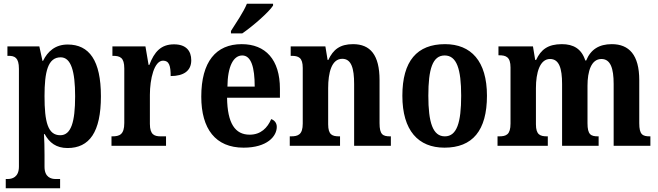

<svg xmlns="http://www.w3.org/2000/svg" viewBox="-20 -786 3548 1035"><path d="M11 229H304V179H280C257 179 220 171 220 113V49C220 8 219 -30 217 -63H221C246 -17 283 12 344 12C462 12 524 -74 524 -267C524 -460 461 -546 345 -546C278 -546 237 -509 212 -458H209L192 -536H20V-485H26C59 -485 82 -476 82 -415V112C82 170 45 179 21 179H11ZM305 -57C238 -57 220 -128 220 -268C220 -399 238 -477 307 -477C363 -477 385 -402 385 -267C385 -128 363 -57 305 -57Z M581 0H875V-51H847C813 -51 788 -59 788 -118V-275C788 -360 811 -459 859 -459C892 -459 900 -431 900 -376C970 -376 1011 -404 1011 -461C1011 -512 983 -547 918 -547C848 -547 812 -507 785 -436H781L764 -536H586V-485H589C627 -485 650 -476 650 -417V-123C650 -60 624 -51 585 -51H581Z M1225 -619V-606H1286C1343 -645 1430 -721 1452 -756V-766H1311C1293 -721 1252 -662 1225 -619ZM1293 10C1421 10 1472 -52 1472 -102C1472 -124 1459 -138 1442 -144C1422 -97 1386 -60 1326 -60C1247 -60 1206 -121 1204 -259H1489V-307C1489 -465 1411 -548 1283 -548C1144 -548 1065 -453 1065 -265C1065 -91 1142 10 1293 10ZM1353 -319H1206C1207 -428 1238 -487 1286 -487C1334 -487 1353 -423 1353 -319Z M1542 0H1813V-51H1809C1771 -51 1749 -59 1749 -116V-311C1749 -393 1767 -469 1825 -469C1874 -469 1889 -418 1889 -333V0H2087V-51H2083C2044 -51 2026 -60 2026 -122V-354C2026 -490 1976 -548 1883 -548C1813 -548 1776 -519 1750 -463H1746L1734 -536H1547V-485H1551C1589 -485 1612 -476 1612 -420V-120C1612 -60 1587 -51 1548 -51H1542Z M2376 10C2527 10 2605 -82 2605 -270C2605 -457 2519 -548 2379 -548C2228 -548 2149 -457 2149 -270C2149 -82 2235 10 2376 10ZM2378 -51C2313 -51 2289 -126 2289 -270C2289 -414 2312 -487 2377 -487C2442 -487 2466 -414 2466 -270C2466 -126 2443 -51 2378 -51Z M2662 0H2933V-51H2930C2892 -51 2869 -59 2869 -116V-311C2869 -394 2890 -468 2945 -468C2994 -468 3010 -418 3010 -333V0H3207V-51H3204C3165 -51 3147 -60 3147 -122V-324C3147 -401 3167 -468 3222 -468C3271 -468 3288 -418 3288 -333V0H3486V-51H3483C3444 -51 3426 -60 3426 -122V-354C3426 -490 3371 -548 3278 -548C3209 -548 3164 -519 3140 -460H3135C3115 -523 3071 -548 3009 -548C2934 -548 2896 -519 2870 -463H2865L2853 -536H2667V-488H2670C2708 -488 2732 -479 2732 -422V-120C2732 -60 2709 -51 2670 -51H2662Z"/></svg>

Font: Noto Serif Ethiopic Condensed
Style: Bold
Weight: 700
Width: 3
Designer: Monotype Design Team
Foundry: Monotype Imaging Inc.
Version: Version 2.102